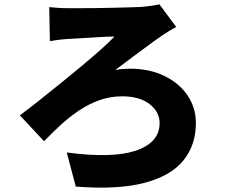

<svg xmlns="http://www.w3.org/2000/svg" viewBox="-20 -802 1040 889"><path d="M208 -769Q220 -768 244 -766Q268 -764 296 -764Q312 -764 345 -764Q378 -764 419.5 -764.5Q461 -765 503.5 -766Q546 -767 581.5 -768Q617 -769 637 -770Q657 -772 679.5 -775Q702 -778 718 -782L796 -677Q780 -669 763 -658.5Q746 -648 734 -640Q716 -628 692 -610.5Q668 -593 639 -571.5Q610 -550 578.5 -526.5Q547 -503 514 -478Q529 -481 548.5 -482.5Q568 -484 581 -484Q672 -484 741 -450.5Q810 -417 848.5 -360Q887 -303 887 -232Q887 -131 829.5 -59.5Q772 12 649.5 44.5Q527 77 331 62L289 -96Q393 -82 473 -84Q553 -86 607.5 -104Q662 -122 690.5 -154Q719 -186 719 -232Q719 -284 672.5 -320Q626 -356 546 -356Q491 -356 441.5 -338.5Q392 -321 347 -291Q302 -261 261.5 -224Q221 -187 184 -148L72 -268Q110 -296 158.5 -334.5Q207 -373 259 -415Q311 -457 360 -498Q409 -539 448.5 -574Q488 -609 510 -633Q495 -633 474 -632Q453 -631 428.5 -629.5Q404 -628 380 -626.5Q356 -625 335.5 -624Q315 -623 301 -622Q281 -621 254.5 -618Q228 -615 211 -612Z"/></svg>

Font: Noto Sans SC Thin Black
Style: Regular
Weight: 900
Version: Version 2.004-H2;hotconv 1.0.118;makeotfexe 2.5.65603